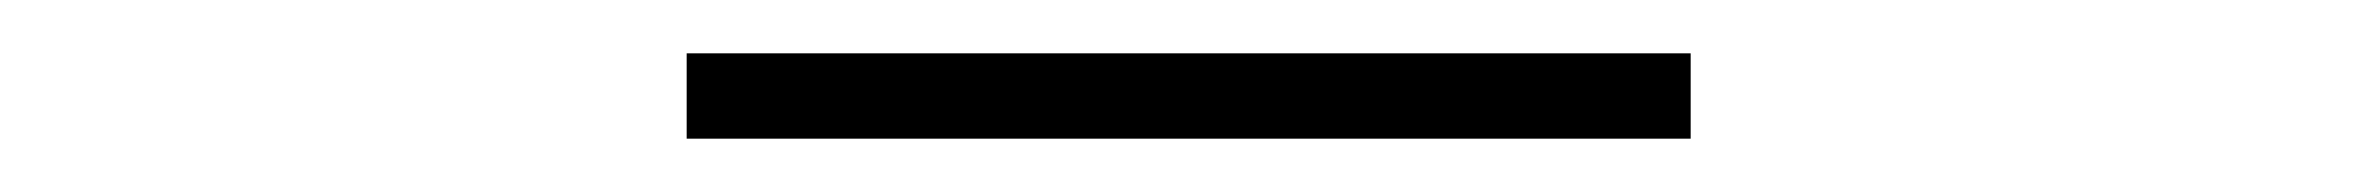

<svg xmlns="http://www.w3.org/2000/svg" viewBox="-20 -340 890 72"><path d="M237.5 -320H614V-288H237.5Z"/></svg>

Font: League Mono Wide Thin
Style: Regular
Weight: 100
Width: 8
Designer: Tyler Finck
Foundry: The League of Moveable Type / Tyler Finck
Version: Version 2.210